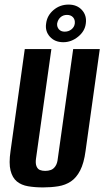

<svg xmlns="http://www.w3.org/2000/svg" viewBox="-20 -805 455 837"><path d="M168 12Q132 12 102.5 7Q73 2 53.5 -14Q34 -30 26 -61.5Q18 -93 26 -147L88 -591H204L137 -114Q134 -93 139 -80.5Q144 -68 154 -64Q164 -60 177 -60Q190 -60 201.5 -64Q213 -68 221.5 -80.5Q230 -93 232 -114L299 -591H415L353 -147Q346 -94 329.5 -62Q313 -30 289 -14Q265 2 234 7Q203 12 168 12ZM256 -621Q219 -621 197.5 -645Q176 -669 181 -702Q185 -737 213 -761Q241 -785 279 -785Q316 -785 337.5 -761Q359 -737 354 -702Q350 -669 320.5 -645Q291 -621 256 -621ZM262 -667Q279 -667 291.5 -677Q304 -687 306 -702Q308 -719 298.5 -729.5Q289 -740 272 -740Q255 -740 243.5 -729.5Q232 -719 229 -702Q228 -687 237 -677Q246 -667 262 -667Z"/></svg>

Font: Alumni Sans
Style: Bold Italic
Weight: 700
Italic angle: -8°
Designer: Robert E. Leuschke
Foundry: Robert E. Leuschke
Version: Version 1.016